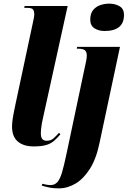

<svg xmlns="http://www.w3.org/2000/svg" viewBox="-20 -793 700 1053"><path d="M165 10Q109 10 77.5 -17Q46 -44 46 -99Q46 -118 50 -144Q54 -170 64 -217L160 -667Q163 -680 165.5 -693.5Q168 -707 168 -716Q168 -730 162 -740Q156 -750 127 -750H113L115 -760H351L216 -147Q209 -117 206.5 -95Q204 -73 204 -62Q204 -40 212 -30.5Q220 -21 236 -21Q259 -21 273.5 -34Q288 -47 304 -65L311 -56Q294 -36 277 -21Q260 -6 234.5 2Q209 10 165 10ZM553 -623Q521 -623 498 -638Q475 -653 475 -685Q475 -718 490 -737Q505 -756 529 -764.5Q553 -773 579 -773Q611 -773 635.5 -759Q660 -745 660 -711Q660 -623 553 -623ZM303 240Q275 240 255.5 236.5Q236 233 209 225L212 215Q219 217 233 219.5Q247 222 257 222Q280 222 294.5 206Q309 190 320 153Q331 116 344 54L446 -428Q450 -446 453 -461Q456 -476 456 -488Q456 -508 446 -517Q436 -526 407 -526H401L403 -536H638L526 -10Q508 78 473 133Q438 188 394 214Q350 240 303 240Z"/></svg>

Font: Noto Serif Display ExtraCondensed Black
Style: Italic
Weight: 900
Width: 2
Italic angle: -12°
Designer: Monotype Design Team
Foundry: Monotype Imaging Inc.
Version: Version 2.009